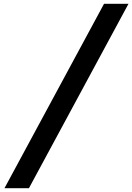

<svg xmlns="http://www.w3.org/2000/svg" viewBox="-20 -795 692 1005"><path d="M652.5 -775 131.5 190H3.5L524.5 -775Z"/></svg>

Font: JuliaMono Black
Style: Italic
Weight: 900
Italic angle: -9°
Monospace: yes
Designer: cormullion
Foundry: corm
Version: Version 0.057; ttfautohint (v1.8.4)